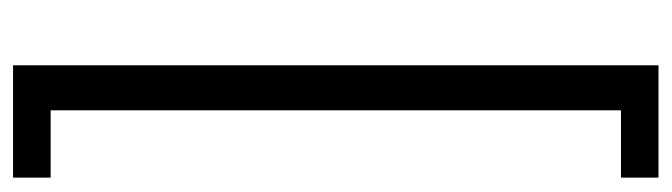

<svg xmlns="http://www.w3.org/2000/svg" viewBox="-379 -473 1005 287"><g transform="rotate(-90 123.5 -329.5)"><path d="M1.5 -812.5H169.4V152.3H1.5V96.2H102.1V-756.3H1.5Z"/></g></svg>

Font: Heebo Light
Style: Regular
Weight: 300
Designer: Oded Ezer
Foundry: Ezer Type House
Version: Version 3.100